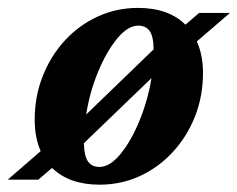

<svg xmlns="http://www.w3.org/2000/svg" viewBox="-58 -466 616 498"><path d="M300 -445.5Q379 -445.5 423 -402L458.5 -432.5H538.5L452.5 -358.5Q468.5 -323.5 468.5 -277Q468.5 -216.5 447.8 -164Q427 -111.5 390 -71.5Q353 -31.5 304.5 -9.2Q256 13 200.5 13Q121.5 13 77 -30.5L41.5 0H-38L47.5 -74Q32 -109 32 -155.5Q32 -216 52.8 -268.5Q73.5 -321 110.2 -361Q147 -401 195.8 -423.2Q244.5 -445.5 300 -445.5ZM300.5 -399.5Q273.5 -399.5 245.8 -365.8Q218 -332 196.2 -279.2Q174.5 -226.5 165.5 -169L340.5 -338Q340 -372 330 -385.8Q320 -399.5 300.5 -399.5ZM200 -33Q227 -33 254.5 -66.5Q282 -100 303.8 -153Q325.5 -206 335 -263.5L159.5 -94.5Q160.5 -60.5 170.5 -46.8Q180.5 -33 200 -33Z"/></svg>

Font: Newsreader 16pt
Style: Bold Italic
Weight: 700
Italic angle: -17°
Designer: Hugues Gentile
Foundry: Production Type
Version: Version 1.003; ttfautohint (v1.8.3)